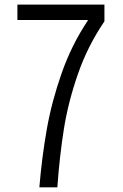

<svg xmlns="http://www.w3.org/2000/svg" viewBox="-20 -804 528 824"><path d="M356.9 -715.8V-718.3H54.7V-784.2H428.2V-712.4Q356.4 -606.9 314.7 -487.1Q272.9 -367.2 254.4 -251.7Q235.8 -136.2 226.1 0H148.9Q159.7 -129.4 180.7 -248.5Q201.7 -367.7 244.6 -490Q287.6 -612.3 356.9 -715.8Z"/></svg>

Font: Decalotype Light
Style: Regular
Weight: 300
Designer: Alfredo Marco Pradil
Foundry: Alfredo Marco Pradil
Version: Version 1.0